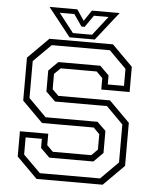

<svg xmlns="http://www.w3.org/2000/svg" viewBox="-58 -906 767 955"><g transform="rotate(5 325.5 -429.0)"><path d="M160.5 0 57.5 -103V-229H199V-172L229.5 -141.5H421.5L452 -172V-249L421.5 -279.5H163.5L60.5 -382.5V-597L163.5 -700H481L584 -597V-471H442.5V-528L412 -558.5H232.5L201.5 -528V-451.5L232.5 -421H490.5L593.5 -318V-103L490.5 0ZM174.5 -30H475L562 -117.5V-307L478 -391.5H218.5L171.5 -437.5V-542.5L218 -588.5H427.5L472.5 -544V-499H553.5V-584L468 -669.5H178L90.5 -582.5V-398L178.5 -309.5H438L481 -268V-157.5L434.5 -111H214.5L169.5 -155.5V-201H88.5V-115.5ZM262.5 -716 150.5 -858H289L325.5 -804L362 -858H500.5L388.5 -716ZM277.5 -738.5H373L447 -833.5H374L333 -774.5H317L276.5 -833.5H203.5Z"/></g></svg>

Font: Tourney Thin Light
Style: Regular
Weight: 300
Version: Version 1.015